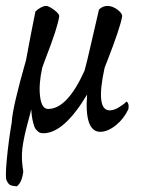

<svg xmlns="http://www.w3.org/2000/svg" viewBox="-20 -452 517 664"><path d="M184.6 -394.5Q178.7 -354.5 137.7 -250L126 -217.8Q113.3 -160.2 118.7 -117.7Q124 -75.2 146.5 -75.2Q212.9 -75.2 272.5 -208Q279.3 -231.4 299.3 -319.3Q319.3 -407.2 322.3 -418.9Q335 -431.6 352.5 -431.6Q371.1 -430.7 387.7 -417.5Q404.3 -404.3 402.3 -394.5Q395.5 -355.5 350.6 -240.2L341.8 -217.8Q309.6 -70.3 359.4 -70.3Q374 -70.3 391.6 -81.1Q409.2 -91.8 417 -100.6Q421.9 -100.6 424.8 -87.9Q424.8 -77.1 423.8 -74.2Q409.2 -42 380.9 -19Q352.5 3.9 326.2 3.9Q271.5 2.9 281.2 -125Q201.2 8.8 129.9 8.8Q124 8.8 119.1 7.3Q114.3 5.9 110.4 2Q106.4 -2 103.5 -5.4Q100.6 -8.8 98.6 -15.1Q96.7 -21.5 95.2 -25.9Q93.8 -30.3 92.3 -38.1Q90.8 -45.9 90.3 -50.3Q89.8 -54.7 88.9 -63Q87.9 -71.3 87.9 -74.2Q87.9 -71.3 75.2 -24.4Q62.5 22.5 57.6 59.1Q52.7 95.7 60.5 141.6Q55.7 179.7 38.1 192.4Q21.5 191.4 14.6 187.5Q7.8 183.6 2 169.9Q-2 157.2 3.9 95.7Q9.8 34.2 20.5 -28.3Q22.5 -78.1 70.3 -245.1Q72.3 -254.9 80.1 -297.9Q87.9 -340.8 90.8 -353.5Q91.8 -356.4 102.5 -412.1Q107.4 -418 119.1 -424.8Q130.9 -431.6 139.6 -431.6Q148.4 -431.6 167.5 -417.5Q186.5 -403.3 184.6 -394.5Z"/></svg>

Font: Crimson
Style: SemiboldItalic
Weight: 600
Italic angle: -11°
Version: Version 0.8 ; ttfautohint (v1.00) -l 8 -r 50 -G 200 -x 14 -D